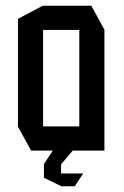

<svg xmlns="http://www.w3.org/2000/svg" viewBox="-20 -528 435 673"><path d="M131 -423V-508H300L346 -424V-423ZM89 0 43 -84V-85H258V0ZM43 -85V-462L130 -508H131V-85ZM258 0V-423H346V0ZM134 48V47L165 0H234V1L194 48ZM193 124 134 95V48H194V124ZM194 125V80H271V81L242 125Z"/></svg>

Font: Foldit
Style: Regular
Weight: 400
Version: Version 1.003